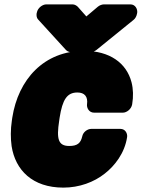

<svg xmlns="http://www.w3.org/2000/svg" viewBox="-20 -808 646 876"><path d="M36 -271 34 -257C28 -217 28 -177 33 -141C50 -32 128 48 269 48C342 48 409 23 458 -16C503 -51 549 -109 560 -183C562 -199 552 -220 529 -220H397C379 -220 359 -206 355 -185C348 -155 333 -142 296 -142C246 -142 237 -173 250 -257L252 -271C265 -354 286 -386 333 -386C366 -386 382 -367 377 -332C375 -316 386 -294 409 -294H541C557 -294 579 -309 583 -332C589 -368 588 -402 580 -433C557 -521 480 -576 364 -576C180 -576 63 -445 36 -271ZM374 -733 335 -777C330 -782 321 -788 311 -788H191C175 -788 152 -773 148 -750L147 -746C146 -737 147 -726 154 -719L280 -581C284 -576 294 -570 304 -570H393C402 -570 412 -574 420 -580L589 -717C597 -723 603 -734 605 -745L606 -750C608 -766 598 -788 575 -788H454C446 -788 434 -784 426 -777Z"/></svg>

Font: Asimov Print
Style: EIt
Weight: 500
Designer: Google
Version: Version 2.000980; 2014